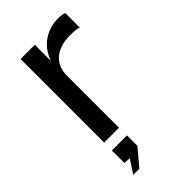

<svg xmlns="http://www.w3.org/2000/svg" viewBox="-225 -589 840 840"><g transform="rotate(-45 195.5 -168.5)"><path d="M76.5 0V-517H164.5V-417.5Q177.5 -454.5 201 -478.8Q224.5 -503 254.8 -515Q285 -527 317.5 -527Q329 -527 340 -525.5Q351 -524 357 -520.5V-431Q349.5 -434.5 337.8 -435.8Q326 -437 318 -437Q287 -439 260 -433.2Q233 -427.5 212.5 -413.5Q192 -399.5 180.2 -376.8Q168.5 -354 168.5 -321.5V0ZM66.5 190 107.5 128 76 125.5V48.5H169.5V113L104.5 190Z"/></g></svg>

Font: Public Sans Thin
Style: Regular
Weight: 400
Version: Version 2.001